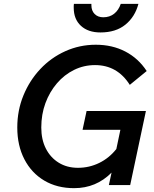

<svg xmlns="http://www.w3.org/2000/svg" viewBox="-20 -964 802 1000"><path d="M547 0 561 -65Q481 16 366 16Q277 16 210.5 -23.5Q144 -63 107 -134.5Q70 -206 70 -300Q70 -389 102 -467Q134 -545 190 -604.5Q246 -664 320.5 -697.5Q395 -731 479 -731Q565 -731 633 -695.5Q701 -660 744 -594L656 -522Q591 -625 475 -625Q417 -625 366 -600Q315 -575 276.5 -530Q238 -485 216.5 -426.5Q195 -368 195 -300Q195 -237 219 -190Q243 -143 286 -116.5Q329 -90 386 -90Q445 -90 497 -115.5Q549 -141 586 -188L607 -288H410L431 -386H740L658 0ZM365 -944H456V-937Q456 -908 473 -891Q490 -874 518 -874Q551 -874 574.5 -892.5Q598 -911 609 -944H701Q683 -876 633 -835.5Q583 -795 503 -795Q439 -795 401.5 -829.5Q364 -864 364 -924Q364 -929 364 -934Q364 -939 365 -944Z"/></svg>

Font: Wix Madefor Text SemiBold
Style: Italic
Weight: 600
Italic angle: -12°
Designer: Dalton Maag Ltd
Foundry: Dalton Maag Ltd
Version: Version 3.100